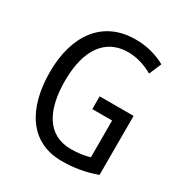

<svg xmlns="http://www.w3.org/2000/svg" viewBox="-171 -852 941 990"><g transform="rotate(30 300.0 -357.0)"><path d="M338 -377V-301H456V-82C425 -73 390 -67 345 -67C201 -67 143 -190 143 -357C143 -543 218 -648 353 -648C404 -648 454 -632 500 -606L531 -679C479 -708 419 -724 353 -724C156 -724 53 -574 53 -358C53 -143 145 10 334 10C409 10 476 -2 540 -26V-377Z"/></g></svg>

Font: Noto Sans Sinhala Condensed
Style: Regular
Weight: 400
Width: 3
Designer: Jelle Bosma - Monotype Design Team
Foundry: Monotype Imaging Inc.
Version: Version 2.006